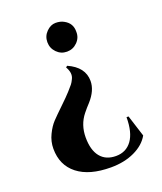

<svg xmlns="http://www.w3.org/2000/svg" viewBox="-135 -797 757 898"><g transform="rotate(-20 243.5 -348.0)"><path d="M290 -700Q327 -680 326 -638Q327 -608 305.5 -586.5Q284 -565 254 -565Q224 -565 203 -586.5Q182 -608 182 -638Q182 -668 203 -689Q224 -710 248.5 -710Q273 -710 290 -700ZM262 14Q155 14 96.5 -32Q38 -78 38 -160Q38 -196 54 -229Q70 -262 89 -282Q108 -302 143 -335.5Q178 -369 194.5 -387.5Q211 -406 217.5 -414Q224 -422 231 -437Q244 -463 224 -497L231 -503Q310 -468 310 -399Q310 -352 268 -305Q251 -287 235 -267Q198 -221 198 -158Q198 -95 225 -61.5Q252 -28 302.5 -28Q353 -28 381.5 -67Q410 -106 410 -182H420L454 -75Q431 -34 380 -10Q329 14 262 14Z"/></g></svg>

Font: Cinzel Decorative
Style: Bold
Weight: 700
Version: Version 1.002;PS 001.002;hotconv 1.0.56;makeotf.lib2.0.21325